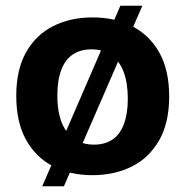

<svg xmlns="http://www.w3.org/2000/svg" viewBox="-20 -600 649 673"><path d="M128 53 402 -580H479L204 53ZM304 14Q225 14 165 -17.5Q105 -49 71 -110.5Q37 -172 37 -264Q37 -356 71.5 -417Q106 -478 166.5 -508.5Q227 -539 304 -539Q383 -539 443.5 -508Q504 -477 538.5 -415.5Q573 -354 573 -262Q573 -169 537.5 -107.5Q502 -46 441.5 -16Q381 14 304 14ZM309 -93Q348 -93 374.5 -111Q401 -129 414.5 -165.5Q428 -202 428 -254Q428 -309 413.5 -347.5Q399 -386 371 -406.5Q343 -427 300 -427Q263 -427 236 -409.5Q209 -392 195 -355.5Q181 -319 181 -266Q181 -181 215 -137Q249 -93 309 -93Z"/></svg>

Font: Bricolage Grotesque 96pt ExtraBold
Style: Bold
Weight: 700
Version: Version 1.001;gftools[0.9.33.dev8+g029e19f]